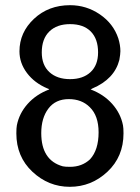

<svg xmlns="http://www.w3.org/2000/svg" viewBox="-20 -698 540 740"><path d="M55 -500Q55 -573 111 -625.5Q167 -678 250 -678Q313 -678 365 -642.5Q417 -607 436 -550Q444 -524 444 -501Q444 -489 440 -467Q421 -393 336 -357L329 -353H330Q380 -334 412.5 -297.5Q445 -261 454 -215Q456 -205 456 -184Q456 -94 394 -36Q332 22 249 22Q167 22 105 -36Q43 -94 43 -184Q43 -205 45 -215Q54 -261 86.5 -297.5Q119 -334 169 -353Q171 -354 166 -356Q165 -356 163 -357Q113 -378 84 -416.5Q55 -455 55 -500ZM358 -496Q358 -548 330 -576.5Q302 -605 250 -605Q199 -605 170 -576.5Q141 -548 141 -496Q141 -447 170.5 -420Q200 -393 250 -393Q300 -393 329 -420Q358 -447 358 -496ZM326 -285Q295 -316 245 -316Q194 -316 166.5 -279.5Q139 -243 139 -185Q139 -80 222 -57Q231 -55 250 -55Q296 -55 327 -84Q360 -120 360 -188Q360 -252 326 -285Z"/></svg>

Font: KaTeX_SansSerif
Style: Regular
Weight: 400
Version: Version 1.1; ttfautohint (v1.3)